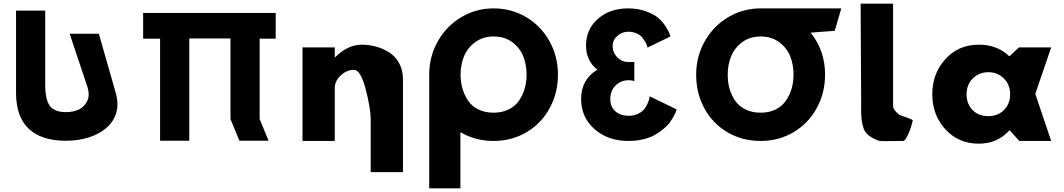

<svg xmlns="http://www.w3.org/2000/svg" viewBox="-20 -773 5835 1053"><path d="M522 -588 615 -263Q632 -201 617 -152.5Q602 -104 562.5 -70.5Q523 -37 466 -19Q409 -1 341 -1Q207 -1 137.5 -67Q68 -133 68 -263V-715H228V-310Q228 -224 254.5 -191Q281 -158 341 -158Q383 -158 413.5 -173Q444 -188 459.5 -221.5Q475 -255 455 -310L362 -588Z M1018 -562V-1H858V-561H765V-702H858H1018H1244H1404H1492V-561H1404V-120L1453 -1H1293L1244 -120V-562Z M1639 0V-513H1816V-459H1818Q1887 -528 1965 -528Q2003 -528 2040.5 -518Q2078 -508 2112.5 -487Q2147 -466 2168.5 -427.5Q2190 -389 2190 -338V171H2013V-119Q2013 -178 1985.5 -284Q1958 -390 1921 -390Q1881 -390 1848.5 -359Q1816 -328 1816 -290V0Z M2506 -364Q2506 -323 2516.5 -287Q2527 -251 2547.5 -220.5Q2568 -190 2604 -172.5Q2640 -155 2687 -155Q2733 -155 2769 -172.5Q2805 -190 2826 -220.5Q2847 -251 2857.5 -287Q2868 -323 2868 -364Q2868 -419 2849.5 -465Q2831 -511 2789 -542Q2747 -573 2687 -573Q2629 -573 2586.5 -542Q2544 -511 2525 -464.5Q2506 -418 2506 -364ZM2334 -364Q2334 -464 2382 -548Q2430 -632 2511 -679.5Q2592 -727 2687 -727Q2784 -727 2865 -679.5Q2946 -632 2993 -548Q3040 -464 3040 -364Q3040 -263 2994.5 -179.5Q2949 -96 2868 -48Q2787 0 2687 0Q2587 0 2505 -48V260H2334V-352Q2334 -358 2334 -364Z M3531 -512 3657 -573Q3655 -579 3651.5 -589.5Q3648 -600 3631.5 -626.5Q3615 -653 3591.5 -673.5Q3568 -694 3524 -710.5Q3480 -727 3425 -727Q3324 -727 3259 -669.5Q3194 -612 3194 -523Q3194 -439 3256 -391Q3167 -337 3167 -230Q3167 -130 3240.5 -65Q3314 0 3427 0Q3471 0 3509.5 -9.5Q3548 -19 3574 -34.5Q3600 -50 3621.5 -68Q3643 -86 3655.5 -104.5Q3668 -123 3676.5 -138.5Q3685 -154 3688 -163L3691 -173L3543 -245Q3543 -241 3541.5 -233.5Q3540 -226 3532.5 -207.5Q3525 -189 3514 -175Q3503 -161 3480.5 -149.5Q3458 -138 3428 -138Q3383 -138 3355 -162.5Q3327 -187 3327 -230Q3327 -275 3356 -304Q3385 -333 3428 -333Q3436 -333 3443.5 -332Q3451 -331 3455 -329L3459 -328V-433H3424Q3391 -433 3365.5 -458.5Q3340 -484 3340 -521Q3340 -554 3366 -576.5Q3392 -599 3426 -599Q3451 -599 3471 -590Q3491 -581 3501.5 -568Q3512 -555 3519.5 -542.5Q3527 -530 3529 -521Z M3971 -364Q3971 -323 3981 -287Q3991 -251 4012 -220.5Q4033 -190 4069 -172.5Q4105 -155 4152 -155Q4198 -155 4233.5 -172.5Q4269 -190 4290 -220.5Q4311 -251 4321.5 -287Q4332 -323 4332 -364Q4332 -419 4313.5 -465Q4295 -511 4253 -542Q4211 -573 4152 -573Q4093 -573 4051 -542Q4009 -511 3990 -464.5Q3971 -418 3971 -364ZM4152 -727H4594L4558 -604L4426 -594Q4505 -495 4505 -364Q4505 -263 4459 -179.5Q4413 -96 4332 -48Q4251 0 4152 0Q4050 0 3969 -48Q3888 -96 3843 -179Q3798 -262 3798 -364Q3798 -464 3846 -548Q3894 -632 3975 -679.5Q4056 -727 4152 -727Z M4700 -753 4703 -200V-199Q4702 -181 4703 -167V-148Q4706 -81 4724.5 -52Q4743 -23 4794 -3Q4801 0 4814 0.5Q4827 1 4840 1Q4853 1 4882.5 0.5Q4912 0 4937 0Q4949 -9 4961.5 -37.5Q4974 -66 4980 -89L4986 -113Q4982 -119 4948.5 -130Q4915 -141 4910 -145Q4907 -148 4900.5 -154Q4894 -160 4891 -163.5Q4888 -167 4884.5 -172Q4881 -177 4879.5 -181.5Q4878 -186 4878 -191V-753Z M5348 -528Q5450 -528 5516 -464L5568 -513H5745L5658 -258L5745 0H5570L5518 -58H5516Q5450 15 5348 15Q5237 15 5165 -63.5Q5093 -142 5093 -256Q5093 -370 5165 -449Q5237 -528 5348 -528ZM5401 -136Q5453 -136 5486.5 -170Q5520 -204 5520 -256Q5520 -309 5485.5 -343Q5451 -377 5401 -377Q5350 -377 5315.5 -343Q5281 -309 5281 -256Q5281 -203 5314 -169.5Q5347 -136 5401 -136Z"/></svg>

Font: Hussar
Style: BoldWeb
Weight: 700
Foundry: Cannot Into Space Fonts
Version: Version 2.00